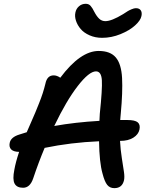

<svg xmlns="http://www.w3.org/2000/svg" viewBox="-20 -976 780 1006"><path d="M515.1 -777.8Q479 -777.8 449.2 -791Q419.4 -804.2 402.6 -824.2Q385.7 -844.2 378.2 -866.9Q370.6 -889.6 375 -910.2Q378.9 -930.2 393.8 -943.1Q408.7 -956.1 429.2 -956.1Q445.3 -956.1 454.8 -945.1Q464.4 -934.1 474.1 -914.1Q486.3 -890.6 499.8 -877.9Q513.2 -865.2 532.2 -865.2Q564.5 -865.2 625 -901.9Q641.1 -912.6 649.2 -917.5Q657.2 -922.4 669.9 -927.7Q682.6 -933.1 691.9 -933.1Q710 -933.1 717.5 -921.9Q725.1 -910.6 721.2 -892.1Q716.8 -869.1 687.7 -842.8Q658.7 -816.4 611.3 -797.1Q564 -777.8 515.1 -777.8ZM579.1 9.8Q555.2 9.8 541.5 -7.6Q527.8 -24.9 517.1 -66.9Q500.5 -125.5 499 -235.8Q350.6 -229.5 213.9 -201.2Q182.1 -125.5 153.8 -41Q137.2 7.8 101.1 7.8Q67.9 7.8 56.4 -14.2Q44.9 -36.1 55.2 -86.9Q62 -126 80.1 -180.2Q50.8 -180.7 38.6 -193.1Q26.4 -205.6 30.8 -227.1Q36.6 -257.3 81.1 -271Q87.9 -272.9 100.6 -277.1Q113.3 -281.2 120.1 -283.2Q125 -294.9 141.6 -332.5Q158.2 -370.1 165.3 -387.2Q172.4 -404.3 184.3 -434.1Q196.3 -463.9 204.1 -488.3Q211.9 -512.7 217.8 -537.1Q226.6 -581.1 261.2 -581.1Q278.3 -581.1 295.9 -568.8Q400.9 -709 497.1 -709Q558.1 -709 586.9 -674.8Q615.7 -640.6 619.6 -567.6Q623.5 -494.6 612.8 -380.9Q612.3 -375.5 611.8 -369.9Q611.3 -364.3 610.8 -357.7Q610.4 -351.1 609.9 -347.2H646Q687.5 -347.2 701.7 -335Q715.8 -322.8 710.9 -297.9Q705.6 -271.5 678.5 -254.6Q651.4 -237.8 610.8 -237.8H608.9Q611.3 -192.4 618.4 -147.2Q625.5 -102.1 629.4 -75.7Q633.3 -49.3 629.9 -32.2Q620.6 9.8 579.1 9.8ZM482.9 -602.1Q446.8 -602.1 387.2 -525.1Q327.6 -448.2 264.2 -315.9Q373.5 -335.4 501 -342.8Q501 -355.5 502.9 -379.9Q516.6 -509.8 513.7 -555.9Q510.7 -602.1 482.9 -602.1Z"/></svg>

Font: Shantell Sans Normal
Style: Italic
Weight: 500
Italic angle: -11.31°
Designer: Stephen Nixon, Anya Danilova, Shantell Martin
Foundry: Arrow Type
Version: Version 1.006;[559af2be0]